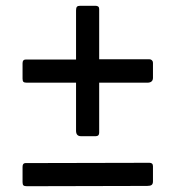

<svg xmlns="http://www.w3.org/2000/svg" viewBox="-20 -699 605 664"><path d="M509 -482V-430Q509 -413 489 -413H323V-240Q323 -228 311 -228H260Q243 -228 243 -247V-413H73Q64 -413 61 -416Q58 -419 58 -427V-480Q58 -493 68 -493H243V-663Q243 -672 246 -675.5Q249 -679 257 -679H310Q323 -679 323 -668V-494H497Q502 -494 505.5 -490.5Q509 -487 509 -482ZM509 -124V-72Q509 -63 504.5 -59.5Q500 -56 489 -56L73 -55Q64 -55 61 -58Q58 -61 58 -69V-122Q58 -135 68 -135L497 -136Q509 -136 509 -124Z"/></svg>

Font: Libre Franklin Medium
Style: Regular
Weight: 500
Designer: Pablo Impallari, Rodrigo Fuenzalida
Foundry: Impallari Type
Version: Version 1.002; ttfautohint (v1.5)